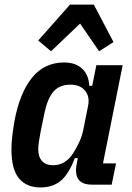

<svg xmlns="http://www.w3.org/2000/svg" viewBox="-20 -807 577 839"><path d="M382 0Q312 0 312 -63Q312 -76 316 -95L320 -116H307Q281 -47 246 -17.5Q211 12 157 12Q95 12 62.5 -28Q30 -68 30 -154Q30 -184 34 -216Q38 -248 43 -277Q66 -401 120 -467.5Q174 -534 260 -534Q311 -534 339.5 -506.5Q368 -479 370 -432H383L401 -522H516L430 -93H487L468 0ZM212 -85Q265 -85 298 -135Q314 -159 326.5 -186.5Q339 -214 344 -240L365 -345Q373 -385 351.5 -411Q330 -437 288 -437Q239 -437 213 -406Q187 -375 174 -312L157 -229Q153 -209 150 -188Q147 -167 147 -155Q147 -122 163.5 -103.5Q180 -85 212 -85ZM390 -787 476 -623 413 -583 330 -704 203 -583 147 -630 286 -787Z"/></svg>

Font: IBM Plex Sans Cond SmBld
Style: Italic
Weight: 600
Width: 3
Italic angle: -11°
Designer: Mike Abbink, Paul van der Laan, Pieter van Rosmalen
Foundry: Bold Monday
Version: Version 1.3